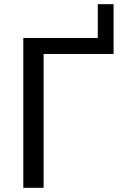

<svg xmlns="http://www.w3.org/2000/svg" viewBox="-20 -898 578 918"><path d="M523 -640H188.5V0H91.5V-716.5H447.5V-878H523Z"/></svg>

Font: Lato
Style: Regular
Weight: 400
Designer: Lukasz Dziedzic with Adam Twardoch and Botio Nikoltchev
Foundry: tyPoland Lukasz Dziedzic
Version: Version 2.015; 2015-08-06; http://www.latofonts.com/